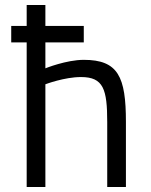

<svg xmlns="http://www.w3.org/2000/svg" viewBox="-20 -750 605 770"><path d="M25 -580H87V0H162V-412C162 -412 238 -441 305 -441C395 -441 410 -392 410 -260V0H485V-261C485 -442 454 -510 316 -510C246 -510 162 -476 162 -476V-580H316V-646H162V-730H87V-646H25Z"/></svg>

Font: TitilliumText22L
Style: 400 wt
Weight: 400
Designer: Campivisivi
Foundry: Campivisivi
Version: 1.000